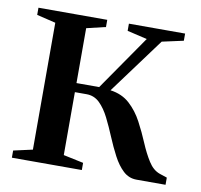

<svg xmlns="http://www.w3.org/2000/svg" viewBox="-63 -579 675 646"><g transform="rotate(10 274.0 -256.0)"><path d="M17.5 0V-24.5L82.5 -39V-472.5L18 -488V-512.5H253V-488L188 -472.5V-285H265.5L395 -472L327 -488V-512.5H519V-488L446 -472L305 -281Q345 -275.5 371.2 -251.5Q397.5 -227.5 415.2 -194Q433 -160.5 447.2 -126.5Q461.5 -92.5 477.8 -66.8Q494 -41 517 -33L542.5 -24.5V0H443.5Q417 0 397.5 -18.2Q378 -36.5 362.8 -65.5Q347.5 -94.5 334 -127Q320.5 -159.5 306 -188.5Q291.5 -217.5 272.8 -235.8Q254 -254 228 -254H188V-39L256.5 -24.5V0Z"/></g></svg>

Font: Merriweather 120pt Medium
Style: Regular
Weight: 500
Version: Version 2.100